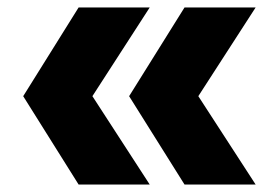

<svg xmlns="http://www.w3.org/2000/svg" viewBox="-20 -567 744 513"><path d="M190 -547H380L212 -287V-333L380 -74H190L42 -310ZM473 -547H663L495 -287V-333L663 -74H473L325 -310Z"/></svg>

Font: Unbounded SemiBold
Style: Regular
Weight: 600
Designer: Luke Prowse, Jean-Baptiste Morizot, Fátima Lázaro, Florian Runge
Foundry: NaN
Version: Version 1.700